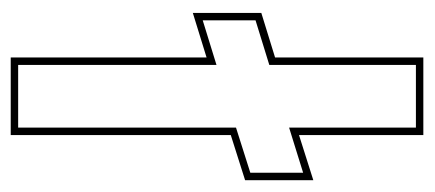

<svg xmlns="http://www.w3.org/2000/svg" viewBox="-240 -550 790 349"><g transform="rotate(-90 154.5 -375.0)"><path d="M84 0V-226L2 -200V-324L84 -350V-750H225V-394L306 -419V-294.5L225 -269.5V0ZM97.5 -13.5H211.5V-280L292.5 -305V-401L211.5 -376V-736.5H97.5V-340.5L15.5 -314.5V-218.5L97.5 -244Z"/></g></svg>

Font: Tourney Expanded Thin
Style: Regular
Weight: 100
Width: 7
Designer: Tyler Finck
Foundry: Etcetera Type Co
Version: Version 1.010; ttfautohint (v1.8.3)